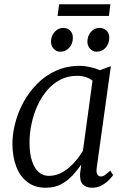

<svg xmlns="http://www.w3.org/2000/svg" viewBox="-20 -874 601 904"><path d="M435.5 -85Q432 -60.5 439.2 -51.8Q446.5 -43 454.5 -43Q464.5 -43 474.8 -50.2Q485 -57.5 499 -71L512.5 -50Q509 -43.5 495.5 -29Q482 -14.5 461 -2.2Q440 10 414 10Q386.5 10 370.8 -5.2Q355 -20.5 357 -56.5L362.5 -99Q344.5 -73 321.2 -47.8Q298 -22.5 267.2 -6.2Q236.5 10 196 10Q144 10 109 -16.8Q74 -43.5 56.2 -90.5Q38.5 -137.5 38.5 -197.5Q38.5 -244 51.8 -295Q65 -346 91 -393.5Q117 -441 155.2 -479.8Q193.5 -518.5 244 -541.2Q294.5 -564 357 -564Q378 -564 404 -558.2Q430 -552.5 450.5 -543.5L502 -562.5ZM415.5 -494Q401 -506 382.2 -511.5Q363.5 -517 342 -517Q299.5 -517 264.2 -498.8Q229 -480.5 202 -449Q175 -417.5 156.5 -376.8Q138 -336 128.5 -291.2Q119 -246.5 119 -202Q119 -150.5 130.8 -115.5Q142.5 -80.5 162.8 -63.2Q183 -46 209.5 -46Q238 -46 262.2 -57.2Q286.5 -68.5 307 -86.5Q327.5 -104.5 343.5 -125Q359.5 -145.5 370.5 -164ZM263.5 -630.5Q245.5 -630.5 232.5 -644.8Q219.5 -659 220 -680Q221 -706 237.8 -724.2Q254.5 -742.5 277 -742.5Q299 -742.5 311.2 -729Q323.5 -715.5 323 -695.5Q323 -667.5 305.8 -649Q288.5 -630.5 263.5 -630.5ZM434.5 -630.5Q416.5 -630.5 403.8 -644.8Q391 -659 391.5 -680Q392.5 -706 408.5 -724.2Q424.5 -742.5 448 -742.5Q470 -742.5 482.5 -729Q495 -715.5 494.5 -695.5Q494 -667.5 477 -649Q460 -630.5 434.5 -630.5ZM258.5 -854H499.5L493 -799H251Z"/></svg>

Font: Merriweather 28pt Light
Style: Italic
Weight: 300
Italic angle: -7.8°
Version: Version 2.101